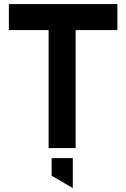

<svg xmlns="http://www.w3.org/2000/svg" viewBox="-20 -734 626 952"><path d="M221 0V-585L330 -714H355V0ZM24 -585V-714H330L221 -585ZM355 -585V-714H562V-585ZM340 198 236 137V50H341V198Z"/></svg>

Font: Foldit SemiBold
Style: Regular
Weight: 600
Version: Version 1.003